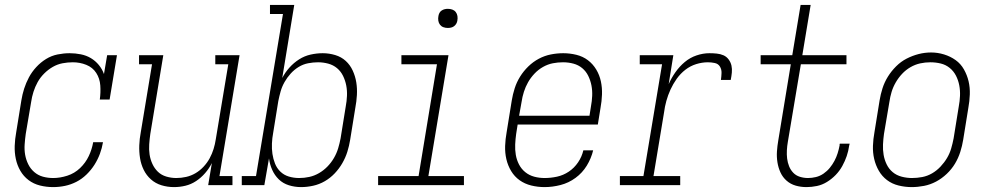

<svg xmlns="http://www.w3.org/2000/svg" viewBox="-20 -755 4040 783"><path d="M197 8Q169 8 143 1.5Q117 -5 96.5 -20.5Q76 -36 63 -58.5Q50 -81 44.5 -107Q39 -133 40 -160.5Q41 -188 46 -215L67 -345Q71 -370 78.5 -393.5Q86 -417 98 -439.5Q110 -462 128 -481.5Q146 -501 168 -514.5Q190 -528 215 -533Q240 -538 264 -538Q287 -538 309.5 -533.5Q332 -529 350.5 -518Q369 -507 383 -490Q397 -473 404 -453L417 -530H457L427 -349H387Q391 -378 389 -406.5Q387 -435 372.5 -457.5Q358 -480 332 -490.5Q306 -501 277 -501Q256 -501 235 -497Q214 -493 195 -482Q176 -471 160 -455Q144 -439 133.5 -420Q123 -401 116.5 -380.5Q110 -360 107 -339L85 -209Q82 -188 80.5 -166Q79 -144 82.5 -124Q86 -104 95 -85.5Q104 -67 119.5 -53.5Q135 -40 155 -34.5Q175 -29 197 -29Q225 -29 254.5 -38.5Q284 -48 306.5 -69.5Q329 -91 342 -118.5Q355 -146 360 -175H400Q396 -151 387.5 -128Q379 -105 365.5 -83.5Q352 -62 333 -43.5Q314 -25 291.5 -13.5Q269 -2 245 3Q221 8 197 8Z M690 8Q663 8 638.5 0.5Q614 -7 595.5 -23.5Q577 -40 566 -62.5Q555 -85 551 -110.5Q547 -136 548 -162.5Q549 -189 554 -215L600 -493H547V-530H646L593 -209Q590 -188 588.5 -166.5Q587 -145 590 -125Q593 -105 601.5 -86.5Q610 -68 624 -54.5Q638 -41 658 -35Q678 -29 699 -29Q719 -29 739 -33.5Q759 -38 777 -48.5Q795 -59 810 -75Q825 -91 835 -109.5Q845 -128 851 -147.5Q857 -167 860 -187L911 -493H858V-530H957L875 -37H928V0H829L844 -90Q833 -68 816.5 -49Q800 -30 779.5 -16.5Q759 -3 736 2.5Q713 8 690 8Z M1208 8Q1182 8 1158 0.5Q1134 -7 1117 -23.5Q1100 -40 1090 -62.5Q1080 -85 1077 -109L1058 0H966V-37H1024L1134 -698H1081V-735H1180L1131 -437Q1143 -460 1160.5 -479.5Q1178 -499 1200 -513Q1222 -527 1247 -532.5Q1272 -538 1296 -538Q1322 -538 1347 -530.5Q1372 -523 1390 -506.5Q1408 -490 1418.5 -467Q1429 -444 1433 -419Q1437 -394 1435.5 -367.5Q1434 -341 1429 -315L1408 -185Q1404 -160 1396.5 -136Q1389 -112 1376 -89.5Q1363 -67 1345 -48Q1327 -29 1304.5 -16Q1282 -3 1257 2.5Q1232 8 1208 8ZM1200 -29Q1221 -29 1241.5 -33.5Q1262 -38 1281 -49Q1300 -60 1315.5 -76Q1331 -92 1342 -111Q1353 -130 1359 -150Q1365 -170 1369 -191L1390 -321Q1394 -342 1395 -364Q1396 -386 1392 -406.5Q1388 -427 1379 -445.5Q1370 -464 1354.5 -477Q1339 -490 1318.5 -495.5Q1298 -501 1277 -501Q1257 -501 1236.5 -497Q1216 -493 1198 -482Q1180 -471 1165.5 -455Q1151 -439 1140.5 -420.5Q1130 -402 1124.5 -382.5Q1119 -363 1115 -343L1094 -213Q1090 -192 1089 -170Q1088 -148 1091 -127.5Q1094 -107 1101.5 -88Q1109 -69 1123.5 -55Q1138 -41 1158 -35Q1178 -29 1200 -29Z M1522 0V-37H1687L1762 -493H1617V-530H1809L1727 -37H1872V0ZM1806 -641Q1797 -641 1788.5 -644Q1780 -647 1774.5 -654Q1769 -661 1767.5 -670.5Q1766 -680 1768 -690Q1769 -696 1772 -702Q1775 -708 1781 -712Q1787 -716 1793.5 -717.5Q1800 -719 1806 -719Q1816 -719 1824.5 -716Q1833 -713 1838.5 -706Q1844 -699 1845.5 -689.5Q1847 -680 1845 -670Q1844 -664 1840.5 -658Q1837 -652 1831.5 -648Q1826 -644 1819.5 -642.5Q1813 -641 1806 -641Z M2201 8Q2173 8 2146.5 1.5Q2120 -5 2099 -20Q2078 -35 2064.5 -57.5Q2051 -80 2045 -106Q2039 -132 2040 -160Q2041 -188 2046 -215L2067 -345Q2071 -370 2079 -395Q2087 -420 2101 -442.5Q2115 -465 2134.5 -484Q2154 -503 2177.5 -515.5Q2201 -528 2226.5 -533Q2252 -538 2277 -538Q2304 -538 2330.5 -531.5Q2357 -525 2377.5 -509.5Q2398 -494 2411.5 -471.5Q2425 -449 2430.5 -423Q2436 -397 2435 -369.5Q2434 -342 2429 -315L2418 -247H2091L2085 -209Q2082 -188 2081 -166Q2080 -144 2083.5 -123.5Q2087 -103 2096.5 -84.5Q2106 -66 2122 -53Q2138 -40 2158.5 -34.5Q2179 -29 2201 -29Q2226 -29 2251.5 -34.5Q2277 -40 2299.5 -55Q2322 -70 2337.5 -93Q2353 -116 2359 -142H2399Q2391 -109 2373 -79.5Q2355 -50 2327 -29.5Q2299 -9 2266 -0.5Q2233 8 2201 8ZM2384 -283 2390 -321Q2394 -342 2395 -364Q2396 -386 2392 -406.5Q2388 -427 2379 -445.5Q2370 -464 2354.5 -477Q2339 -490 2318.5 -495.5Q2298 -501 2276 -501Q2255 -501 2234.5 -497Q2214 -493 2194.5 -482Q2175 -471 2159.5 -454.5Q2144 -438 2133.5 -419.5Q2123 -401 2116.5 -380.5Q2110 -360 2107 -339L2097 -283Z M2508 0V-37H2604L2680 -493H2589V-530H2726L2707 -412Q2718 -437 2734.5 -460.5Q2751 -484 2772.5 -502Q2794 -520 2820.5 -529Q2847 -538 2873 -538Q2888 -538 2903 -536.5Q2918 -535 2930.5 -529.5Q2943 -524 2951.5 -512.5Q2960 -501 2963 -487.5Q2966 -474 2964.5 -459Q2963 -444 2960 -429H2920Q2922 -443 2922.5 -457.5Q2923 -472 2916 -483.5Q2909 -495 2895 -498Q2881 -501 2867 -501Q2843 -501 2819 -493.5Q2795 -486 2775 -470.5Q2755 -455 2740 -434Q2725 -413 2714.5 -390Q2704 -367 2697.5 -343.5Q2691 -320 2688 -296L2645 -37H2754V0Z M3269 8Q3246 8 3225 2Q3204 -4 3188 -18Q3172 -32 3163 -51.5Q3154 -71 3150.5 -93Q3147 -115 3148.5 -137.5Q3150 -160 3154 -183L3205 -493H3082V-530H3211L3245 -735H3286L3252 -530H3432V-493H3246L3193 -177Q3190 -160 3189 -142.5Q3188 -125 3190 -108.5Q3192 -92 3198 -77Q3204 -62 3215 -50.5Q3226 -39 3242 -34Q3258 -29 3275 -29Q3291 -29 3307.5 -33Q3324 -37 3338.5 -47Q3353 -57 3364 -70.5Q3375 -84 3383 -99Q3391 -114 3396 -130Q3401 -146 3404 -162Q3404 -164 3404 -166Q3404 -168 3405 -169H3445Q3444 -167 3444 -165Q3444 -163 3443 -161Q3440 -139 3433 -118.5Q3426 -98 3415 -78Q3404 -58 3388 -41.5Q3372 -25 3352.5 -13Q3333 -1 3311.5 3.5Q3290 8 3269 8Z M3698 8Q3671 8 3644.5 1.5Q3618 -5 3597.5 -20.5Q3577 -36 3564 -58.5Q3551 -81 3545 -107Q3539 -133 3540 -160.5Q3541 -188 3546 -215L3567 -345Q3571 -370 3579 -395Q3587 -420 3601 -442.5Q3615 -465 3634.5 -484.5Q3654 -504 3677.5 -516Q3701 -528 3726 -534.5Q3751 -541 3777 -541Q3804 -541 3830 -533Q3856 -525 3877 -510Q3898 -495 3911 -472Q3924 -449 3930 -423.5Q3936 -398 3935 -370Q3934 -342 3929 -315L3908 -185Q3904 -160 3896 -135Q3888 -110 3874.5 -87.5Q3861 -65 3841 -46Q3821 -27 3797.5 -14.5Q3774 -2 3748.5 3Q3723 8 3698 8ZM3699 -29Q3720 -29 3741 -33Q3762 -37 3781 -48Q3800 -59 3815.5 -75.5Q3831 -92 3842 -110.5Q3853 -129 3859 -149.5Q3865 -170 3869 -191L3890 -321Q3894 -342 3895 -364Q3896 -386 3892 -407Q3888 -428 3878.5 -446.5Q3869 -465 3853 -478Q3837 -491 3816.5 -496Q3796 -501 3774 -501Q3753 -501 3732.5 -496.5Q3712 -492 3693 -481Q3674 -470 3659 -454Q3644 -438 3633 -419Q3622 -400 3616 -380Q3610 -360 3607 -339L3585 -209Q3582 -188 3581 -166Q3580 -144 3583.5 -123.5Q3587 -103 3596 -84.5Q3605 -66 3620.5 -53Q3636 -40 3657 -34.5Q3678 -29 3699 -29Z"/></svg>

Font: Iosevka Slab XLtObl
Style: Regular
Weight: 200
Italic angle: -9°
Monospace: yes
Designer: Belleve Invis
Foundry: Belleve Invis
Version: Version 11.1.1; ttfautohint (v1.8.3)